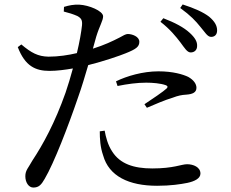

<svg xmlns="http://www.w3.org/2000/svg" viewBox="-20 -800 1040 864"><path d="M792 -609C810 -585 822 -564 838 -564C855 -564 867 -575 867 -593C868 -612 858 -630 834 -652C807 -677 767 -698 715 -718L702 -702C746 -668 772 -635 792 -609ZM881 -680C902 -656 913 -634 930 -634C946 -634 957 -644 957 -663C957 -684 947 -703 921 -725C895 -745 855 -763 802 -780L791 -764C838 -730 861 -705 881 -680ZM509 -413C553 -422 597 -428 638 -428C667 -428 702 -425 725 -417C734 -414 737 -409 730 -402C718 -390 662 -352 630 -331L641 -315C676 -330 722 -350 756 -360C782 -370 799 -373 817 -374C847 -376 864 -384 864 -405C864 -422 852 -440 827 -454C804 -465 759 -479 693 -479C623 -479 551 -458 502 -434ZM451 -212C456 -184 465 -148 485 -118C520 -63 581 -42 665 -42C762 -42 796 -61 822 -61C850 -61 882 -48 882 -19C882 3 856 16 823 23C793 29 748 36 687 36C560 36 470 -7 444 -101C431 -138 429 -176 429 -209ZM76 -600 60 -588C93 -502 140 -481 203 -481C236 -481 274 -486 308 -492C298 -454 286 -416 275 -383C227 -247 173 -149 126 -78C108 -45 94 -34 94 -7C94 21 109 44 130 44C155 44 166 31 181 5C223 -66 287 -232 331 -361C348 -408 363 -460 377 -507C446 -524 521 -550 545 -560C593 -579 607 -590 607 -612C607 -636 574 -647 555 -647C546 -647 534 -640 518 -631C487 -615 449 -597 398 -581L413 -635C428 -684 444 -707 444 -727C443 -751 380 -777 337 -779C311 -780 291 -776 268 -769L267 -748C288 -743 310 -736 328 -728C346 -718 351 -709 349 -686C346 -657 338 -611 326 -561C288 -552 243 -545 198 -545C151 -546 121 -562 76 -600Z"/></svg>

Font: Noto Serif TC Medium
Style: Regular
Weight: 500
Designer: Ryoko NISHIZUKA 西塚涼子 (kana & ideographs); Frank Grießhammer (Latin, Greek & Cyrillic); Wenlong ZHANG 张文龙 (bopomofo); San
Foundry: Adobe
Version: Version 2.001;hotconv 1.1.0;makeotfexe 2.6.0